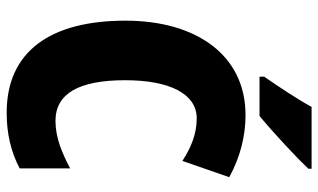

<svg xmlns="http://www.w3.org/2000/svg" viewBox="-214 -820 977 590"><g transform="rotate(90 275.0 -524.5)"><path d="M498 -983V-993H308C284 -949 248 -895 215 -847V-833H336C388 -876 465 -948 498 -983ZM343 -640C391 -640 432 -623 474 -596L524 -740C462 -774 397 -790 333 -790C150 -790 43 -640 43 -421C43 -191 137 -56 326 -56C390 -56 446 -69 497 -96V-251C449 -226 403 -206 351 -206C267 -206 226 -278 226 -420C226 -557 268 -640 343 -640Z"/></g></svg>

Font: Noto Sans Malayalam UI Condensed Black
Style: Regular
Weight: 900
Width: 3
Designer: Jelle Bosma - Monotype Design Team
Foundry: Monotype Imaging Inc.
Version: Version 2.104